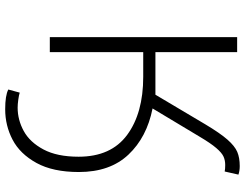

<svg xmlns="http://www.w3.org/2000/svg" viewBox="-122 -650 944 740"><g transform="rotate(90 350.0 -280.0)"><path d="M325 160 337 116Q346 119 364 121.5Q382 124 395 124Q442 124 485 100.5Q528 77 556 24.5Q584 -28 584 -111Q584 -236 500 -298Q416 -360 276 -360H181V0H123V-722H181V-407H345L459 -599Q493 -656 518 -684.5Q543 -713 565.5 -722.5Q588 -732 620 -732Q638 -732 653 -727L641 -674Q631 -676 616 -676Q598 -676 583.5 -669.5Q569 -663 550.5 -641.5Q532 -620 506 -576L398 -396Q509 -374 576 -303Q643 -232 643 -112Q643 -12 608 51.5Q573 115 518.5 143.5Q464 172 401 172Q348 172 325 160Z"/></g></svg>

Font: Nebula Sans Light
Style: Regular
Weight: 300
Designer: Paul D. Hunt for Adobe (as Source Sans)
Foundry: Nebula Entertainment & Broadcasting LLC
Version: Version 1.010